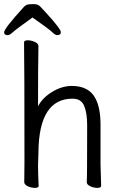

<svg xmlns="http://www.w3.org/2000/svg" viewBox="-38 -903 558 934"><path d="M150 1Q150 11 132 11Q114 11 97 3Q80 -5 80 -17L81 -115Q81 -590 79 -697Q79 -707 97 -707Q114 -707 131.5 -699Q149 -691 149 -679Q147 -580 147 -386Q169 -428 216.5 -456.5Q264 -485 311 -485Q397 -485 428 -421Q451 -375 451 -297V-105L454 1Q454 11 436 11Q418 11 401 3Q384 -5 384 -17Q386 -34 386 -293Q386 -353 371.5 -388Q357 -423 315 -423Q151 -423 149 -162L147 -97Q147 -59 150 1ZM0 -732Q-18 -732 -18 -746Q-18 -764 77 -868Q87 -879 97 -881Q107 -883 127 -883Q147 -883 158 -871Q169 -859 186 -841Q258 -762 258 -747Q258 -732 240 -732Q231 -732 215.5 -747Q200 -762 120 -818Q38 -759 23.5 -745.5Q9 -732 0 -732Z"/></svg>

Font: LXGW WenKai Mono Lite
Style: Regular
Weight: 400
Monospace: yes
Designer: LXGW / Fontworks Inc.
Foundry: LXGW / Fontworks Inc.
Version: Version 1.520; June 14, 2025